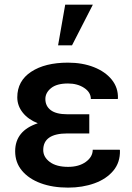

<svg xmlns="http://www.w3.org/2000/svg" viewBox="-20 -812 579 841"><path d="M278.3 9.8Q210.4 9.8 158.2 -9.5Q106 -28.8 76.2 -64.5Q46.4 -100.1 46.4 -149.4Q46.4 -239.3 145.5 -272Q103 -289.1 79.3 -319.1Q55.7 -349.1 55.7 -385.7Q55.7 -457.5 116.5 -497.6Q177.2 -537.6 277.8 -537.6Q341.3 -537.6 391.4 -517.8Q441.4 -498 469.7 -462.9Q498 -427.7 496.6 -381.3L495.6 -378.4H377.9Q377.9 -407.7 348.6 -427Q319.3 -446.3 277.8 -446.3Q228.5 -446.3 203.6 -426Q178.7 -405.8 178.7 -378.4Q178.7 -347.2 202.6 -329.3Q226.6 -311.5 274.9 -311.5H371.1V-227.5H274.9Q169.4 -227.5 169.4 -154.8Q169.4 -124 198.2 -102.5Q227.1 -81.1 278.3 -81.1Q325.7 -81.1 356 -103Q386.2 -125 386.2 -156.2H504.4L505.4 -153.3Q506.8 -100.6 476.3 -64.2Q445.8 -27.8 393.6 -9Q341.3 9.8 278.3 9.8ZM234.4 -613.3 265.6 -791.5H386.7L295.4 -613.3Z"/></svg>

Font: Roboto Slab Medium
Style: Regular
Weight: 500
Designer: Google
Version: Version 2.001; ttfautohint (v1.8.3)